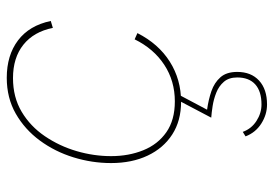

<svg xmlns="http://www.w3.org/2000/svg" viewBox="-138 -400 791 554"><g transform="rotate(-90 257.0 -122.5)"><path d="M241 5Q186 5 146.5 -20.5Q107 -46 85.5 -91.5Q64 -137 64 -197Q64 -252 80.5 -305.5Q97 -359 129 -402.5Q161 -446 206.5 -472Q252 -498 310 -498Q375 -498 418 -465.5Q461 -433 474 -371L454 -365Q443 -420 405.5 -450Q368 -480 309 -480Q254 -480 212 -455Q170 -430 141.5 -388Q113 -346 98.5 -296.5Q84 -247 84 -197Q84 -146 101 -104Q118 -62 153 -37.5Q188 -13 242 -13Q301 -13 347.5 -43.5Q394 -74 421 -129L439 -121Q408 -60 356.5 -27.5Q305 5 241 5ZM233 253Q204 253 178 236.5Q152 220 141 191L154 183Q163 208 185.5 222.5Q208 237 233 237Q271 237 291 219Q311 201 311 167Q311 143 298.5 128.5Q286 114 267 106.5Q248 99 228.5 96Q209 93 195 92L245 -3H262L218 80Q247 84 271.5 92.5Q296 101 311.5 118.5Q327 136 327 167Q327 207 302 230Q277 253 233 253Z"/></g></svg>

Font: Hanken Grotesk Thin
Style: Italic
Weight: 250
Italic angle: -8°
Designer: Alfredo Marco Pradil
Foundry: Hanken Design Co.
Version: Version 3.013